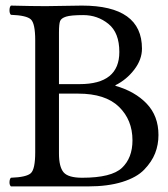

<svg xmlns="http://www.w3.org/2000/svg" viewBox="-20 -667 602 687"><path d="M191 -550V-366H265Q407 -366 407 -481Q407 -550 368 -581.5Q329 -613 278 -613Q234 -613 216.5 -607.5Q199 -602 195 -591.5Q191 -581 191 -550ZM191 -332V-118Q191 -70 207.5 -50.5Q224 -31 274 -31Q379 -31 416.5 -66.5Q454 -102 454 -165Q454 -238 405.5 -285Q357 -332 260 -332ZM144 -645Q162 -645 209 -646Q256 -647 273 -647Q488 -647 488 -493Q488 -454 460.5 -418Q433 -382 393 -362V-360Q463 -340 505 -296Q547 -252 547 -184Q547 -149 535 -118.5Q523 -88 496 -60Q469 -32 417.5 -16Q366 0 295 0H149H62H19Q14 -5 14 -14Q14 -26 19 -31Q75 -33 90.5 -47.5Q106 -62 106 -122V-523Q106 -583 90.5 -597.5Q75 -612 19 -614Q14 -619 14 -630Q14 -642 19 -647Q97 -645 144 -645Z"/></svg>

Font: Ponomar Unicode TT
Style: Regular
Weight: 400
Designer: Vladislav V. Dorosh, Yuri A.W. Shardt, Nikita Simmons, Aleksandr Andreev
Foundry: Ponomar Project
Version: 1.1